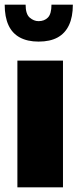

<svg xmlns="http://www.w3.org/2000/svg" viewBox="-30 -797 332 817"><path d="M44 0V-539H238V0ZM134 -620Q87 -620 54.5 -637.5Q22 -655 6 -690Q-10 -725 -10 -777H79Q79 -737 96.5 -722Q114 -707 134 -707Q159 -707 174 -722.5Q189 -738 189 -777H280Q280 -725 263.5 -690Q247 -655 215 -637.5Q183 -620 134 -620Z"/></svg>

Font: Exo Thin Black
Style: Regular
Weight: 900
Version: Version 2.000